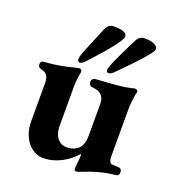

<svg xmlns="http://www.w3.org/2000/svg" viewBox="-127 -769 805 889"><g transform="rotate(20 275.5 -324.5)"><path d="M190 -458C198 -458 209 -466 217 -475C256 -518 310 -575 340 -623C343 -629 348 -636 348 -643C348 -663 324 -670 283 -670C264 -670 252 -660 244 -641C232 -611 200 -537 189 -508C181 -487 180 -479 180 -472C180 -463 184 -458 190 -458ZM332 -458C340 -458 351 -465 358 -472C399 -514 456 -570 491 -616C494 -621 501 -629 501 -637C501 -657 474 -667 435 -667C420 -667 406 -658 398 -642C387 -620 322 -493 322 -472C322 -462 327 -458 332 -458ZM346 21C354 21 363 17 372 14C408 -1 461 -20 525 -26C539 -27 542 -35 542 -47C542 -58 535 -65 523 -65L495 -66C486 -66 477 -73 477 -104V-336C477 -353 482 -398 484 -406C486 -412 488 -417 488 -421C488 -429 482 -433 473 -433C470 -433 464 -431 460 -430C422 -421 392 -418 292 -412C279 -412 268 -406 268 -392C268 -376 277 -371 292 -370C323 -368 346 -349 346 -314V-153C346 -118 334 -98 326 -91C308 -73 286 -69 265 -69C230 -70 204 -101 204 -150V-342C204 -372 206 -388 212 -419C213 -429 207 -433 199 -433C192 -433 185 -430 178 -429C131 -417 89 -408 33 -405C23 -404 18 -397 18 -388C18 -376 25 -370 33 -369C64 -363 73 -344 73 -313V-126C73 -45 121 15 183 15C245 15 305 -20 341 -63C342 -62 343 -57 343 -52C343 -37 338 -4 338 11C338 18 341 21 346 21Z"/></g></svg>

Font: EB Garamond
Style: Bold
Weight: 700
Designer: Georg Duffner and Octavio Pardo
Foundry: Georg Duffner
Version: Version 1.000;PS 001.000;hotconv 1.0.88;makeotf.lib2.5.64775